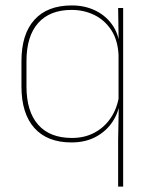

<svg xmlns="http://www.w3.org/2000/svg" viewBox="-20 -515 554 707"><path d="M243 9.5Q154 9.5 106.5 -43.8Q59 -97 59 -197V-289.5Q59 -389.5 106.8 -442.2Q154.5 -495 244.5 -495Q294.5 -495 334.5 -474.5Q374.5 -454 397.8 -417Q421 -380 421.5 -330H427.5L416.5 -313.5Q413.5 -368.5 389.2 -405Q365 -441.5 327 -460Q289 -478.5 243.5 -478.5Q163.5 -478.5 120.5 -430.2Q77.5 -382 77.5 -289.5V-197Q77.5 -104.5 120.5 -55.8Q163.5 -7 245 -7Q291.5 -7 328 -26.5Q364.5 -46 388 -81Q411.5 -116 418.5 -162.5L427.5 -144H422Q417.5 -101.5 394.5 -66.8Q371.5 -32 333 -11.2Q294.5 9.5 243 9.5ZM415 172V0L417.5 -133L416.5 -138V-346.5L417 -356L415 -485.5H433.5V172Z"/></svg>

Font: Anek Gurmukhi Thin
Style: Regular
Weight: 250
Designer: Sarang Kulkarni (Gurmukhi), Yesha Goshar (Latin)
Foundry: Ek Type
Version: Version 1.003